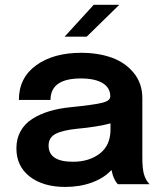

<svg xmlns="http://www.w3.org/2000/svg" viewBox="-20 -757 661 789"><path d="M245.6 -606.4 365.2 -737.3H470.2L336.4 -606.4ZM248 11.2Q157.7 11.2 102.5 -31.2Q47.4 -73.7 47.4 -147.5Q47.4 -187 64.5 -217.8Q81.5 -248.5 112.5 -268.3Q143.6 -288.1 182.4 -299.8Q221.2 -311.5 269.5 -316.4Q366.7 -326.2 399.9 -334.5Q433.1 -342.8 433.1 -360.4V-361.3Q433.1 -396.5 401.6 -415.5Q370.1 -434.6 312.5 -434.6Q187.5 -434.6 187.5 -346.2H57.6Q57.6 -437.5 128.7 -488.8Q199.7 -540 313.5 -540Q383.8 -540 439.5 -520Q495.1 -500 530 -457Q564.9 -414.1 564.9 -354V-111.8Q564.9 -64.9 571.3 -42Q578.6 -16.1 594.7 0H464.4Q452.1 -12.2 443.4 -37.6Q440.9 -44.9 438 -58.6Q408.7 -25.9 358.6 -7.3Q308.6 11.2 248 11.2ZM279.8 -92.3Q346.2 -92.3 390.1 -126Q434.1 -159.7 434.1 -225.1V-250Q381.8 -235.8 297.9 -228Q235.8 -221.7 207.8 -206.5Q179.7 -191.4 179.7 -158.7Q179.7 -92.3 279.8 -92.3Z"/></svg>

Font: Epilogue SemiBold
Style: Regular
Weight: 600
Designer: Tyler Finck
Foundry: Etcetera Type Co
Version: Version 2.112